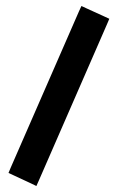

<svg xmlns="http://www.w3.org/2000/svg" viewBox="-20 -394 417 639"><path d="M269 -365.7 326.7 -339.4 343.8 -331.5 336.4 -314 109.4 206.5 101.1 225.1 83 216.3 25.4 189.5 8.3 181.6 15.6 164.1 242.7 -356 251 -374Z"/></svg>

Font: Samim FD-WOL
Style: Bold-FD-WOL
Weight: 700
Foundry: DejaVu fonts team - Redesigned by Saber Rastikerdar
Version: Version 4.0.5